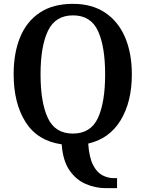

<svg xmlns="http://www.w3.org/2000/svg" viewBox="-20 -745 758 999"><path d="M531 234Q477 234 426.5 212.5Q376 191 341.5 141Q307 91 301 6Q175 -12 113 -110Q51 -208 51 -359Q51 -470 85 -552Q119 -634 187.5 -679.5Q256 -725 360 -725Q458 -725 526.5 -679.5Q595 -634 630.5 -551.5Q666 -469 666 -358Q666 -215 607.5 -119Q549 -23 439 2Q444 73 463.5 112Q483 151 512 166.5Q541 182 574 182H589V234ZM359 -50Q452 -50 489.5 -131Q527 -212 527 -358Q527 -504 489.5 -584.5Q452 -665 360 -665Q268 -665 229.5 -584.5Q191 -504 191 -358Q191 -212 229 -131Q267 -50 359 -50Z"/></svg>

Font: Noto Serif Thai SemiCondensed SemiBold
Style: Regular
Weight: 600
Width: 4
Designer: Monotype Design Team
Foundry: Monotype Imaging Inc.
Version: Version 2.002; ttfautohint (v1.8.4.7-5d5b)